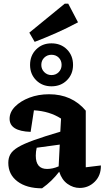

<svg xmlns="http://www.w3.org/2000/svg" viewBox="-20 -1010 567 1041"><path d="M208 11Q124 11 74.5 -26.5Q25 -64 25 -127Q25 -154 36.5 -174Q48 -194 78 -212Q108 -230 163.5 -250Q219 -270 307 -296L311 -367Q249 -407 164 -412L146 -295Q32 -299 32 -366Q32 -402 61.5 -432Q91 -462 139.5 -480.5Q188 -499 246 -499Q370 -499 445 -410V-103L527 -113Q528 -59 494 -25Q460 9 412 9Q377 9 346 -13Q315 -35 301 -79Q281 -53 258.5 -31Q236 -9 208 11ZM174 -166Q174 -94 235 -94Q266 -94 298 -108L304 -226L179 -209Q174 -188 174 -166ZM259 -542Q209 -542 176 -575Q143 -608 143 -658Q143 -709 176 -742Q209 -775 259 -775Q310 -775 343 -742Q376 -709 376 -658Q376 -608 343 -575Q310 -542 259 -542ZM259 -603Q283 -603 298.5 -619Q314 -635 314 -658Q314 -682 298.5 -697.5Q283 -713 259 -713Q236 -713 220 -697.5Q204 -682 204 -658Q204 -635 220 -619Q236 -603 259 -603ZM168 -783 139 -833 331 -990H350L403 -889Q345 -858 286.5 -832Q228 -806 168 -783Z"/></svg>

Font: Piazzolla
Style: Bold
Weight: 700
Designer: Juan Pablo del Peral
Foundry: Huerta Tipografica
Version: Version 1.330